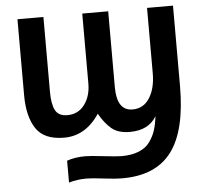

<svg xmlns="http://www.w3.org/2000/svg" viewBox="-55 -621 980 914"><g transform="rotate(-5 435.0 -164.0)"><path d="M61.5 -200.2V-563.5H185.5V-205.1Q185.5 -146.5 201.2 -117.2Q216.8 -87.9 258.8 -87.9Q310.5 -87.9 340.8 -128.4Q371.1 -168.9 371.1 -229.5V-563.5H495.1V-201.2Q495.1 -87.9 570.3 -87.9Q623 -87.9 651.9 -133.8Q680.7 -179.7 680.7 -251V-563.5H804.7V-180.7Q804.7 33.2 729 133.8Q653.3 234.4 494.1 234.4Q458 234.4 403.3 227.5Q348.6 220.7 323.2 220.7Q277.3 220.7 238.3 232.4V127.9Q276.4 114.3 327.1 114.3Q349.6 114.3 413.1 121.6Q476.6 128.9 498 128.9Q547.9 128.9 582 114.7Q616.2 100.6 634.8 74.2Q653.3 47.9 662.1 20.5Q670.9 -6.8 675.8 -44.9H674.8Q636.7 17.6 547.9 17.6Q492.2 17.6 460.4 -9.3Q428.7 -36.1 403.3 -82Q336.9 17.6 234.4 17.6Q138.7 17.6 100.1 -40.5Q61.5 -98.6 61.5 -200.2Z"/></g></svg>

Font: Gothic A1
Style: Bold
Weight: 700
Version: Version 2.50